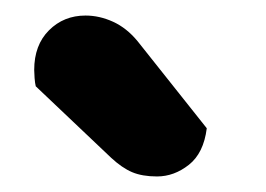

<svg xmlns="http://www.w3.org/2000/svg" viewBox="-20 -755 342 247"><path d="M26 -644Q25 -648 24.5 -654.5Q24 -661 24 -665Q24 -697 43 -716Q62 -735 90 -735Q108 -735 125.5 -727Q143 -719 157 -702L246 -590Q242 -558 223 -543Q204 -528 182 -528Q163 -528 150 -533.5Q137 -539 123 -552Z"/></svg>

Font: Baloo Bhaina 2
Style: Bold
Weight: 700
Designer: Yesha Goshar, Manish Minz, Shuchita Grover and Ek Type
Foundry: Ek Type
Version: Version 1.640;hotconv 1.0.111;makeotfexe 2.5.65597; ttfautoh